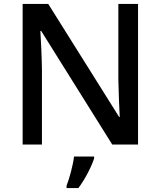

<svg xmlns="http://www.w3.org/2000/svg" viewBox="-20 -734 816 975"><path d="M681 0V-714H581V-330C582 -265 586 -182 588 -140H585L225 -714H95V0H193V-380C192 -452 188 -524 185 -577H189L550 0ZM458 70V61H356C351 104 332 174 318 209V221H378C413 175 446 109 458 70Z"/></svg>

Font: Noto Sans Gujarati Medium
Style: Regular
Weight: 500
Designer: Jelle Bosma - Monotype Design Team, Universal Thirst
Foundry: Monotype Imaging Inc.
Version: Version 2.106